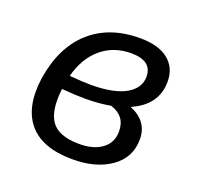

<svg xmlns="http://www.w3.org/2000/svg" viewBox="-101 -641 782 758"><g transform="rotate(20 290.5 -261.5)"><path d="M422 -264Q500 -232 500 -156Q500 -79 436.5 -34.5Q373 10 273 9Q147 8 91.5 -59Q36 -126 53 -249Q74 -386 155 -459Q236 -532 365 -532Q442 -532 483.5 -499Q525 -466 525 -407Q525 -309 422 -264ZM352 -464Q279 -464 227 -420.5Q175 -377 154 -297Q211 -292 248 -292Q344 -293 392 -321.5Q440 -350 440 -397Q440 -464 352 -464ZM277 -57Q338 -56 375 -82.5Q412 -109 412 -157Q412 -222 348 -242Q300 -233 241 -233Q200 -233 143 -238Q132 -145 162.5 -101.5Q193 -58 277 -57Z"/></g></svg>

Font: Raleway-v4020 Medium
Style: Italic
Weight: 500
Italic angle: -12°
Designer: Matt McInerney, Pablo Impallari, Rodrigo Fuenzalida
Foundry: Matt McInerney, Pablo Impallari, Rodrigo Fuenzalida
Version: Version 4.020;PS 004.020;hotconv 1.0.88;makeotf.lib2.5.64775